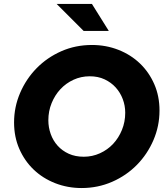

<svg xmlns="http://www.w3.org/2000/svg" viewBox="-20 -938 838 969"><path d="M51 0ZM785 -380Q785 -302 754.5 -231Q724 -160 671 -106Q618 -52 546 -20.5Q474 11 392 11Q321 11 258.5 -13.5Q196 -38 150 -82Q104 -126 77.5 -186.5Q51 -247 51 -320Q51 -398 81.5 -469Q112 -540 165 -594Q218 -648 289.5 -679.5Q361 -711 444 -711Q515 -711 577.5 -686.5Q640 -662 686 -618Q732 -574 758.5 -513.5Q785 -453 785 -380ZM612 -369Q612 -405 599.5 -438Q587 -471 564 -496.5Q541 -522 508 -537.5Q475 -553 433 -553Q389 -553 351 -535.5Q313 -518 285 -488Q257 -458 240.5 -417.5Q224 -377 224 -331Q224 -295 236 -261.5Q248 -228 271 -202.5Q294 -177 327 -162Q360 -147 403 -147Q446 -147 484.5 -164.5Q523 -182 551 -212Q579 -242 595.5 -282.5Q612 -323 612 -369ZM444 -918 529 -782H402L266 -918Z"/></svg>

Font: Rosa Sans Black
Style: Italic
Weight: 900
Italic angle: -12°
Designer: Pentagram / MCKL
Foundry: Pentagram / MCKL
Version: Version 1.005;September 16, 2019;FontCreator 11.5.0.2425 64-